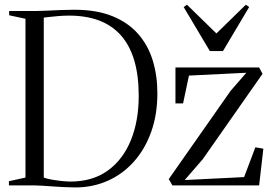

<svg xmlns="http://www.w3.org/2000/svg" viewBox="-20 -790 1168 818"><path d="M301 8.5Q278 8.5 252.8 7.2Q227.5 6 203.5 4.2Q179.5 2.5 160.5 1.2Q141.5 0 130.5 0H18V-18L88.5 -33.5V-710L19 -725V-743H129.5Q150 -743 178.5 -744.5Q207 -746 237.8 -747.2Q268.5 -748.5 296.5 -748.5Q391.5 -748.5 458.8 -721.2Q526 -694 568.5 -645.5Q611 -597 630.8 -532.2Q650.5 -467.5 650.5 -392.5Q650.5 -301.5 624 -227.8Q597.5 -154 550 -101Q502.5 -48 439 -19.8Q375.5 8.5 301 8.5ZM280 -16.5Q374 -16.5 438.8 -63Q503.5 -109.5 537.2 -191.8Q571 -274 571 -381.5Q571 -469 551.8 -533.2Q532.5 -597.5 494.8 -639.8Q457 -682 401.8 -702.8Q346.5 -723.5 274 -723.5Q251.5 -723.5 228.2 -721.5Q205 -719.5 187.8 -717.5Q170.5 -715.5 166.5 -715V-33.5Q177.5 -29 198 -25.2Q218.5 -21.5 241 -19Q263.5 -16.5 280 -16.5ZM1029.5 -480 785 -468 760 -349.5H727.5V-502.5H1084L1098.5 -475.5L844 -112L767 -23L1020 -35.5L1068 -162.5L1102 -156.5L1084 0H714.5L699 -27L962.5 -403ZM874 -572.5 762.5 -760 776.5 -770 902 -647.5 1027.5 -770 1041.5 -760 930 -572.5Z"/></svg>

Font: Merriweather 144pt Light
Style: Regular
Weight: 300
Version: Version 2.100